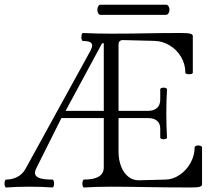

<svg xmlns="http://www.w3.org/2000/svg" viewBox="-22 -809 937 832"><path d="M-2.4 -13.2Q-2.4 -20 -0.5 -25.4Q1.5 -30.8 4.4 -30.8Q31.2 -30.8 53.5 -42.5Q75.7 -54.2 88.4 -77.1L370.1 -589.4Q377.4 -603.5 377.4 -611.8Q377.4 -622.1 367.7 -626.7Q357.9 -631.3 337.4 -631.3Q334.5 -631.3 332.5 -636.5Q330.6 -641.6 330.6 -648.4Q330.6 -655.3 332.5 -660.6Q334.5 -666 337.4 -666Q398.9 -663.1 459.5 -663.1Q509.3 -663.1 546.4 -663.6Q583.5 -664.1 608.4 -664.6Q683.1 -666 757.3 -666Q780.3 -666 792.2 -664.8Q804.2 -663.6 808.8 -660.6Q813.5 -657.7 813.5 -651.9V-493.7Q813.5 -490.7 808.8 -489Q804.2 -487.3 797.9 -487.3Q791.5 -487.3 786.4 -489Q781.2 -490.7 781.2 -493.7Q781.2 -531.2 762.5 -562.7Q743.7 -594.2 712.9 -612.5Q682.1 -630.9 647.9 -631.8L513.2 -635.3Q491.7 -636.2 491.7 -616.2V-328.6H619.1Q644.5 -328.6 658.4 -341.3Q672.4 -354 672.4 -377.4V-422.4Q672.4 -425.3 676.8 -427.2Q681.2 -429.2 686.5 -429.2Q692.9 -429.2 697.3 -427.2Q701.7 -425.3 701.7 -422.4Q698.7 -370.6 698.7 -317.4Q698.7 -265.1 701.7 -212.4Q701.7 -209.5 697.3 -207.5Q692.9 -205.6 687.5 -205.6Q681.2 -205.6 676.8 -207.5Q672.4 -209.5 672.4 -212.4V-251Q672.4 -273.9 658.4 -285.6Q644.5 -297.4 619.1 -297.4H491.7V-150.9Q491.7 -116.7 502.7 -88.1Q513.7 -59.6 533.7 -43.5Q553.7 -27.3 580.1 -27.8L695.3 -30.8Q726.6 -31.2 755.9 -50.8Q785.2 -70.3 803.2 -102.3Q821.3 -134.3 821.3 -169.4Q821.3 -173.8 825.9 -176.3Q830.6 -178.7 836.9 -178.7Q843.8 -178.7 848.6 -176.3Q853.5 -173.8 853.5 -169.4V-10.7Q853.5 -2.4 843.5 0.5Q833.5 3.4 803.7 3.4Q746.6 3.4 703.4 2.9Q660.2 2.4 631.8 2Q517.6 0 460 0Q397 0 341.8 3.4Q338.9 3.4 336.9 -1.5Q335 -6.3 335 -13.2Q335 -20 336.9 -25.4Q338.9 -30.8 341.8 -30.8Q427.7 -30.8 427.7 -83.5V-297.4H244.1L134.8 -79.1Q129.4 -67.4 129.4 -60.1Q129.4 -44.9 147.9 -37.8Q166.5 -30.8 205.6 -30.8Q208.5 -30.8 210.4 -25.4Q212.4 -20 212.4 -13.2Q212.4 -6.3 210.4 -1.5Q208.5 3.4 205.6 3.4Q158.2 0 105 0Q51.8 0 4.4 3.4Q1.5 3.4 -0.5 -1.5Q-2.4 -6.3 -2.4 -13.2ZM427.7 -328.6V-621.6H420.4L262.2 -328.6ZM399.9 -766.6Q399.9 -775.9 403.8 -782.2Q407.7 -788.6 415 -788.6H697.3Q704.1 -788.6 708.3 -782Q712.4 -775.4 712.4 -766.6Q712.4 -757.8 708 -751.2Q703.6 -744.6 695.3 -744.6H415Q407.7 -744.6 403.8 -751.2Q399.9 -757.8 399.9 -766.6Z"/></svg>

Font: JuniusX Light
Style: Regular
Weight: 300
Designer: Peter S. Baker
Foundry: Briery Creek Software
Version: Version 1.008